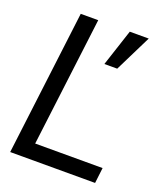

<svg xmlns="http://www.w3.org/2000/svg" viewBox="-135 -818 773 907"><g transform="rotate(20 251.5 -364.0)"><path d="M23.9 0H450.7L460 -78.1H121.1L201.7 -727.5H113.8ZM299.8 -543H364.3L455.6 -727.5H360.4Z"/></g></svg>

Font: Guggenheim Sans Display
Style: Italic
Weight: 400
Italic angle: -7°
Designer: Modified by Tom Baber under direction of Pentagram Design 2023
Foundry: rsms
Version: Version 1.001;Glyphs 3.1.2 (3151)